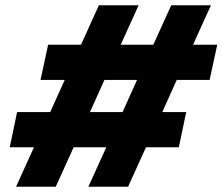

<svg xmlns="http://www.w3.org/2000/svg" viewBox="-20 -710 846 730"><path d="M41 0 109 -150H17L45 -284H171L226 -406H134L163 -540H288L356 -690H507L439 -540H563L631 -690H782L714 -540H806L777 -406H652L597 -284H688L660 -150H535L467 0H316L384 -150H260L192 0ZM322 -284H446L501 -406H377Z"/></svg>

Font: Radio Canada
Style: Italic
Weight: 400
Italic angle: -12°
Designer: Charles Daoud, Etienne Aubert Bonn, Alexandre Saumier Demers, Jacques Le Bailly
Foundry: Radio-Canada
Version: Version 2.104;gftools[0.9.28.dev5+ged2979d]